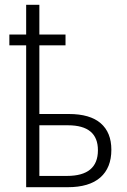

<svg xmlns="http://www.w3.org/2000/svg" viewBox="-20 -780 531 800"><path d="M144 -636H253V-591H144V-305H267Q355 -305 399.5 -266.5Q444 -228 444 -156Q444 -81 398 -40.5Q352 0 262 0H89V-591H19V-636H89V-760H144ZM144 -258V-47H259Q388 -47 388 -154Q388 -258 263 -258Z"/></svg>

Font: Noto Sans UI NarrowLight
Style: Regular
Weight: 300
Width: 4
Designer: Monotype Design Team
Foundry: Monotype Imaging Inc.
Version: Version 1.001